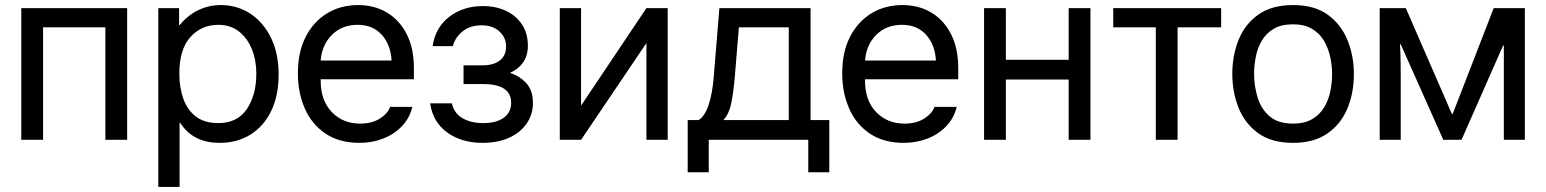

<svg xmlns="http://www.w3.org/2000/svg" viewBox="-20 -552 6104 758"><path d="M64 0V-520H482V0H396V-444H150V0Z M605 186V-520H687V-453H689Q724 -494 765 -513Q806 -532 852 -532Q916 -532 967.5 -498.5Q1019 -465 1049.5 -403.5Q1080 -342 1080 -258Q1080 -174 1050.5 -113.5Q1021 -53 968.5 -20.5Q916 12 847 12Q741 12 691 -68H689V186ZM842 -66Q917 -66 954.5 -121.5Q992 -177 992 -262Q992 -314 974.5 -357.5Q957 -401 923.5 -427.5Q890 -454 842 -454Q775 -454 731.5 -405.5Q688 -357 688 -262Q688 -206 704 -161.5Q720 -117 754 -91.5Q788 -66 842 -66Z M1400 12Q1319 12 1264.5 -25Q1210 -62 1183 -124.5Q1156 -187 1156 -262Q1156 -347 1187 -407Q1218 -467 1271.5 -499.5Q1325 -532 1394 -532Q1458 -532 1507.5 -502.5Q1557 -473 1585.5 -417.5Q1614 -362 1614 -283V-239H1246V-234Q1246 -155 1290 -109.5Q1334 -64 1402 -64Q1449 -64 1480.5 -84.5Q1512 -105 1520 -130H1608Q1597 -85 1566 -53Q1535 -21 1491.5 -4.5Q1448 12 1400 12ZM1392 -454Q1330 -454 1290.5 -414.5Q1251 -375 1246 -313H1526Q1522 -377 1486.5 -415.5Q1451 -454 1392 -454Z M1886 12Q1802 12 1745.5 -29Q1689 -70 1678 -144H1764Q1772 -106 1805 -86Q1838 -66 1888 -66Q1939 -66 1968.5 -87Q1998 -108 1998 -146Q1998 -220 1888 -220H1810V-294H1884Q1929 -294 1953.5 -313.5Q1978 -333 1978 -368Q1978 -404 1951.5 -428Q1925 -452 1882 -452Q1835 -452 1805.5 -427.5Q1776 -403 1768 -370H1688Q1699 -444 1754 -486Q1809 -528 1886 -528Q1938 -528 1978 -509Q2018 -490 2041 -455Q2064 -420 2064 -372Q2064 -331 2044 -304Q2024 -277 1996 -266V-263Q2030 -253 2057 -224.5Q2084 -196 2084 -146Q2084 -100 2059 -64Q2034 -28 1989.5 -8Q1945 12 1886 12Z M2190 0V-520H2274V-135L2532 -520H2616V0H2532V-382L2274 0Z M2695 128V-78H2738Q2762 -92 2777.5 -138Q2793 -184 2798 -251L2820 -520H3180V-78H3254V128H3171V0H2778V128ZM2881 -249Q2875 -183 2866.5 -142.5Q2858 -102 2836 -78H3094V-444H2897Z M3549 12Q3468 12 3413.5 -25Q3359 -62 3332 -124.5Q3305 -187 3305 -262Q3305 -347 3336 -407Q3367 -467 3420.5 -499.5Q3474 -532 3543 -532Q3607 -532 3656.5 -502.5Q3706 -473 3734.5 -417.5Q3763 -362 3763 -283V-239H3395V-234Q3395 -155 3439 -109.5Q3483 -64 3551 -64Q3598 -64 3629.5 -84.5Q3661 -105 3669 -130H3757Q3746 -85 3715 -53Q3684 -21 3640.5 -4.5Q3597 12 3549 12ZM3541 -454Q3479 -454 3439.5 -414.5Q3400 -375 3395 -313H3675Q3671 -377 3635.5 -415.5Q3600 -454 3541 -454Z M3865 0V-520H3951V-316H4199V-520H4285V0H4199V-238H3951V0Z M4543 0V-444H4375V-520H4801V-444H4629V0Z M5085 12Q5000 12 4947 -26.5Q4894 -65 4869.5 -127Q4845 -189 4845 -260Q4845 -333 4870 -395Q4895 -457 4948 -494.5Q5001 -532 5085 -532Q5170 -532 5222.5 -493.5Q5275 -455 5300 -393Q5325 -331 5325 -260Q5325 -183 5298.5 -121.5Q5272 -60 5219 -24Q5166 12 5085 12ZM5085 -64Q5130 -64 5160 -81.5Q5190 -99 5207.5 -128Q5225 -157 5232 -191.5Q5239 -226 5239 -260Q5239 -293 5231.5 -327.5Q5224 -362 5207 -391Q5190 -420 5160 -438Q5130 -456 5085 -456Q5038 -456 5008 -438Q4978 -420 4961 -390.5Q4944 -361 4937.5 -326.5Q4931 -292 4931 -260Q4931 -214 4944.5 -168.5Q4958 -123 4991.5 -93.5Q5025 -64 5085 -64Z M5427 0V-520H5530L5712 -102H5715L5877 -520H6000V0H5917V-372H5914L5750 0H5678L5510 -377H5507Q5508 -369 5508.5 -349.5Q5509 -330 5509.5 -305.5Q5510 -281 5510 -257.5Q5510 -234 5510 -219V0Z"/></svg>

Font: Liter
Style: Regular
Weight: 400
Designer: Anton Skugarov
Foundry: skugi
Version: Version 1.004; ttfautohint (v1.8.4.7-5d5b)